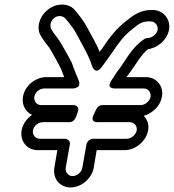

<svg xmlns="http://www.w3.org/2000/svg" viewBox="-20 -741 764 844"><path d="M324 -256C327 -271 314 -279 303 -279H161C141 -279 128 -296 131 -316C134 -335 154 -352 174 -352H297C297 -352 342 -350 325 -390C317 -409 311 -423 304 -442L296 -464C296 -465 295 -466 295 -466C282 -493 265 -520 252 -544C240 -566 225 -583 214 -599L207 -610C198 -624 200 -648 218 -662C238 -677 259 -670 269 -658C289 -633 307 -612 320 -585C344 -539 370 -498 385 -450C385 -450 400 -406 430 -450C435 -458 441 -464 446 -472L471 -507C503 -554 523 -583 563 -614C592 -638 606 -647 635 -647H642C661 -647 676 -629 673 -610C670 -592 648 -574 630 -574C625 -574 618 -572 614 -569C559 -533 532 -474 502 -435C493 -424 485 -412 477 -398C474 -393 438 -352 487 -352H612C631 -352 645 -335 642 -316C639 -297 618 -279 599 -279H430C406 -279 401 -254 392 -237C392 -237 372 -204 410 -204H550C570 -204 584 -187 581 -168C578 -149 557 -131 537 -131H389C374 -131 362 -117 360 -106L342 -4C339 16 318 33 299 33C280 33 266 16 269 -4L287 -106C290 -121 277 -131 266 -131H155C135 -131 122 -149 125 -168C128 -187 148 -204 168 -204H285C311 -204 316 -232 324 -256ZM146 -81H232L219 -4C211 43 242 83 290 83C338 83 384 43 392 -4L405 -81H528C575 -81 623 -120 631 -168C636 -194 627 -216 612 -232C651 -243 685 -276 692 -316C700 -363 668 -402 621 -402H535C537 -404 539 -407 541 -409C576 -454 598 -499 631 -525C673 -530 715 -566 723 -610C731 -657 698 -697 651 -697H644C598 -697 567 -675 536 -650C490 -614 462 -577 430 -529L418 -513C404 -549 384 -581 367 -613C352 -644 332 -669 312 -693C288 -727 232 -731 191 -699C152 -669 136 -614 163 -578L170 -567C183 -547 197 -534 206 -516C220 -491 235 -465 248 -439L256 -418C258 -412 259 -409 262 -402H183C136 -402 89 -364 81 -316C75 -280 92 -249 121 -236C98 -220 80 -196 75 -168C67 -120 99 -81 146 -81Z"/></svg>

Font: Blanket
Style: BdOutlineObl
Weight: 700
Foundry: Cannot Into Space Fonts
Version: Version 0.9